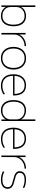

<svg xmlns="http://www.w3.org/2000/svg" viewBox="1655 -2425 780 4130"><g transform="rotate(90 2045.0 -360.0)"><path d="M326 10Q261 10 209 -18Q157 -46 131 -94H129V0H96V-730H130V-426H132Q158 -475 209.5 -502.5Q261 -530 326 -530Q430 -530 487.5 -459Q545 -388 545 -260Q545 -133 487.5 -61.5Q430 10 326 10ZM322 -21Q412 -21 461.5 -83Q511 -145 511 -260Q511 -375 461.5 -437Q412 -499 322 -499Q265 -499 222 -476Q179 -453 154.5 -412Q130 -371 130 -318V-202Q130 -149 154.5 -108Q179 -67 222 -44Q265 -21 322 -21Z M689 0V-520H722V-386H724Q744 -429 781 -461.5Q818 -494 867 -512Q916 -530 970 -530V-498Q901 -498 845 -468Q789 -438 756 -387.5Q723 -337 723 -275V0Z M1232 10Q1158 10 1103.5 -23Q1049 -56 1019 -117Q989 -178 989 -260Q989 -343 1019 -403.5Q1049 -464 1103.5 -497Q1158 -530 1232 -530Q1307 -530 1361.5 -497Q1416 -464 1446 -403.5Q1476 -343 1476 -260Q1476 -178 1446 -117Q1416 -56 1361.5 -23Q1307 10 1232 10ZM1232 -21Q1330 -21 1385.5 -85.5Q1441 -150 1441 -260Q1441 -371 1385.5 -435Q1330 -499 1232 -499Q1135 -499 1079.5 -435Q1024 -371 1024 -260Q1024 -150 1079.5 -85.5Q1135 -21 1232 -21Z M1824 10Q1706 10 1641.5 -60Q1577 -130 1577 -260Q1577 -386 1640.5 -458Q1704 -530 1815 -530Q1922 -530 1978 -463Q2034 -396 2034 -268Q2034 -263 2034 -259.5Q2034 -256 2033 -251H1595V-282H2012L2001 -269Q2001 -383 1954 -441Q1907 -499 1815 -499Q1719 -499 1665 -437Q1611 -375 1611 -262V-257Q1611 -142 1666 -81.5Q1721 -21 1824 -21Q1874 -21 1919 -35Q1964 -49 2000 -76L2013 -48Q1976 -20 1927 -5Q1878 10 1824 10Z M2353 10Q2249 10 2191 -61.5Q2133 -133 2133 -260Q2133 -388 2191 -459Q2249 -530 2353 -530Q2417 -530 2469.5 -502.5Q2522 -475 2547 -426H2549V-730H2583V0H2550V-94H2548Q2522 -46 2469.5 -18Q2417 10 2353 10ZM2357 -21Q2413 -21 2456.5 -44Q2500 -67 2524.5 -108Q2549 -149 2549 -202V-318Q2549 -371 2524.5 -412Q2500 -453 2456.5 -476Q2413 -499 2357 -499Q2267 -499 2217 -437Q2167 -375 2167 -260Q2167 -145 2217 -83Q2267 -21 2357 -21Z M2973 10Q2855 10 2790.5 -60Q2726 -130 2726 -260Q2726 -386 2789.5 -458Q2853 -530 2964 -530Q3071 -530 3127 -463Q3183 -396 3183 -268Q3183 -263 3183 -259.5Q3183 -256 3182 -251H2744V-282H3161L3150 -269Q3150 -383 3103 -441Q3056 -499 2964 -499Q2868 -499 2814 -437Q2760 -375 2760 -262V-257Q2760 -142 2815 -81.5Q2870 -21 2973 -21Q3023 -21 3068 -35Q3113 -49 3149 -76L3162 -48Q3125 -20 3076 -5Q3027 10 2973 10Z M3325 0V-520H3358V-386H3360Q3380 -429 3417 -461.5Q3454 -494 3503 -512Q3552 -530 3606 -530V-498Q3537 -498 3481 -468Q3425 -438 3392 -387.5Q3359 -337 3359 -275V0Z M3847 10Q3797 10 3749 -1.5Q3701 -13 3664 -33L3676 -62Q3711 -43 3755.5 -32Q3800 -21 3846 -21Q3923 -21 3965 -50.5Q4007 -80 4007 -134Q4007 -175 3984.5 -197Q3962 -219 3925.5 -232Q3889 -245 3844 -255Q3797 -266 3755.5 -280.5Q3714 -295 3688.5 -322.5Q3663 -350 3663 -396Q3663 -459 3712.5 -494.5Q3762 -530 3848 -530Q3896 -530 3944.5 -519Q3993 -508 4025 -490L4014 -461Q3985 -478 3939.5 -488.5Q3894 -499 3849 -499Q3777 -499 3737.5 -472Q3698 -445 3698 -396Q3698 -360 3719 -339.5Q3740 -319 3775 -307.5Q3810 -296 3852 -286Q3888 -277 3922.5 -266.5Q3957 -256 3983.5 -239.5Q4010 -223 4025.5 -197.5Q4041 -172 4041 -134Q4041 -66 3989.5 -28Q3938 10 3847 10Z"/></g></svg>

Font: M PLUS 2 Thin ExtraLight
Style: Regular
Weight: 250
Version: Version 1.001